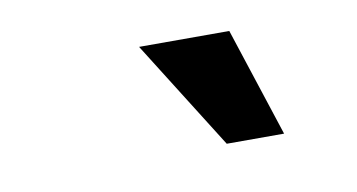

<svg xmlns="http://www.w3.org/2000/svg" viewBox="-35 -831 569 306"><g transform="rotate(-10 250.0 -678.0)"><path d="M312 -589.8 201.2 -766.1H347.2L404.8 -589.8Z"/></g></svg>

Font: Clear Sans
Style: Bold Italic
Weight: 700
Italic angle: -12°
Foundry: Intel Corporation
Version: Version 1.00